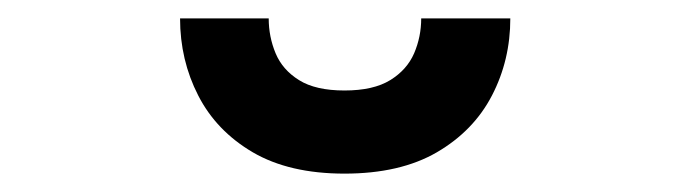

<svg xmlns="http://www.w3.org/2000/svg" viewBox="-20 -951 752 209"><path d="M355 -762Q295 -762 255.2 -785.2Q215.5 -808.5 195.8 -847Q176 -885.5 176 -931H272.5Q272.5 -911 280 -893Q287.5 -875 305.5 -863.8Q323.5 -852.5 355 -852.5Q386.5 -852.5 404.8 -863.8Q423 -875 430.8 -893Q438.5 -911 438.5 -931H535.5Q535.5 -885.5 515.5 -847Q495.5 -808.5 455.5 -785.2Q415.5 -762 355 -762Z"/></svg>

Font: Undotted
Style: Bold
Weight: 700
Designer: Delve Withrington, Dave Bailey, Thomas Jockin
Foundry: Delve Fonts LLC
Version: Version 4.000